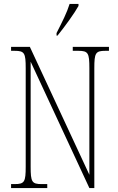

<svg xmlns="http://www.w3.org/2000/svg" viewBox="-20 -951 599 971"><path d="M266 -784V-771H271C309 -818 358 -886 377 -921V-931H332C318 -886 296 -843 266 -784ZM36 0H219V-20H191C141 -20 135 -31 135 -108V-639L432 0H457V-606C457 -683 463 -694 513 -694H531V-714H348V-694H376C426 -694 432 -683 432 -606V-67L131 -714H36V-694H54C104 -694 110 -683 110 -606V-108C110 -31 104 -20 54 -20H36Z"/></svg>

Font: Noto Serif Bengali ExtraCondensed Thin
Style: Regular
Weight: 100
Width: 2
Designer: Juan Bruce, Universal Thirst, Indian Type Foundry and the Monotype Design Team.
Foundry: Monotype Imaging Inc.
Version: Version 2.003